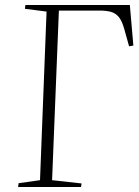

<svg xmlns="http://www.w3.org/2000/svg" viewBox="-20 -743 552 763"><path d="M54 -15 139 -27 165 -697 79 -708 81 -723H496L510 -562L493 -559L474 -627Q465 -660 452 -675.5Q439 -691 420.5 -696Q402 -701 375 -701H214L187 -27L304 -14L302 0H52Z"/></svg>

Font: Literata 60pt ExtraLight
Style: Italic
Weight: 250
Italic angle: -2°
Designer: Latin by Veronika Burian and Jose Scaglione. Greek by Irene Vlachou. Cyrillic by Vera Evstafieva
Foundry: TypeTogether
Version: Version 3.103;gftools[0.9.29]